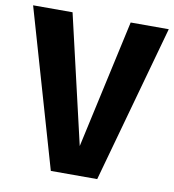

<svg xmlns="http://www.w3.org/2000/svg" viewBox="-92 -763 755 832"><g transform="rotate(10 285.5 -346.5)"><path d="M416 -693.4H583.6L391 0H186.9L-13.3 -693.4H160.3L291.6 -127.9Z"/></g></svg>

Font: Fira Sans Variable
Style: Regular
Weight: 400
Designer: Carrois Corporate & Edenspiekermann AG
Foundry: Carrois Corporate GbR & Edenspiekermann AG
Version: Version 4.202